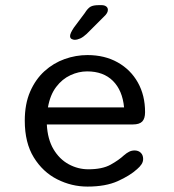

<svg xmlns="http://www.w3.org/2000/svg" viewBox="-20 -696 659 727"><path d="M311.3 10.5Q251.2 10.5 196.7 -17Q142.2 -44.5 108 -99.9Q73.8 -155.3 73.8 -239Q73.8 -302.5 94.2 -349.2Q114.5 -395.8 148.5 -426.6Q182.5 -457.3 224.8 -472.4Q267.2 -487.5 311 -487.5Q376.5 -487.5 425.6 -459.8Q474.7 -432.2 502 -383.6Q529.3 -335 529.3 -271.3Q529.3 -247 518.6 -235.9Q507.8 -224.8 483.3 -224.8H157.3Q160.2 -168.7 182.6 -130.9Q205 -93.2 240.1 -74.1Q275.2 -55 314.7 -55Q367.3 -55 398.7 -72.4Q430 -89.8 450 -108.5Q459.2 -116.5 468.8 -121.4Q478.3 -126.3 489.7 -126.3Q504 -126.3 513 -117.6Q522 -108.8 522 -94.3Q522 -83.3 515.8 -73.9Q509.7 -64.5 498.8 -55.3Q472 -31 426 -10.2Q380 10.5 311.3 10.5ZM161.5 -289.3H449.8Q443.7 -353.8 407.5 -389.8Q371.3 -425.7 310 -425.7Q277.7 -425.7 246.6 -411.2Q215.5 -396.8 192.7 -366.8Q169.8 -336.8 161.5 -289.3ZM262.7 -545.3Q257.2 -545.3 251.2 -548.4Q245.3 -551.5 245.3 -559.7Q245.3 -569.8 259.8 -591.5L300.8 -646.3Q312.3 -664.8 322.9 -670.7Q333.5 -676.5 353.5 -676.5H364.7Q375.5 -676.5 382 -671.7Q388.5 -666.8 388.5 -658.7Q388.5 -646.7 374.3 -633.7L308 -567.5Q295 -555.5 283.8 -550.4Q272.5 -545.3 262.7 -545.3Z"/></svg>

Font: Sono ExtraLight
Style: Regular
Weight: 200
Designer: Tyler Finck
Foundry: Tyler Finck
Version: Version 2.112